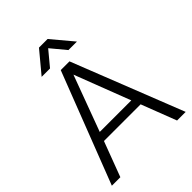

<svg xmlns="http://www.w3.org/2000/svg" viewBox="-252 -1036 1166 1166"><g transform="rotate(-45 331.5 -453.0)"><path d="M487 -226H172L87 0H14L291 -716H366L648 0H574ZM464 -283 326 -642 193 -283ZM368 -906 483 -769H410L331 -864L252 -769H180L294 -906Z"/></g></svg>

Font: Almarai Light
Style: Regular
Weight: 300
Designer: Boutros International 2019
Foundry: Created by Boutros International 2019
Version: Version 1.10